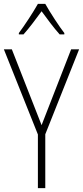

<svg xmlns="http://www.w3.org/2000/svg" viewBox="-20 -1034 427 988"><path d="M213 -1014H175C151 -971 105 -901 77 -864V-857H101C130 -889 167 -939 194 -976C222 -938 257 -890 287 -857H311V-864C288 -893 238 -969 213 -1014ZM194 -390 41 -780H0L175 -342V-66H213V-343L387 -780H346Z"/></svg>

Font: Noto Sans Malayalam UI Condensed ExtraLight
Style: Regular
Weight: 200
Width: 3
Designer: Jelle Bosma - Monotype Design Team
Foundry: Monotype Imaging Inc.
Version: Version 2.104